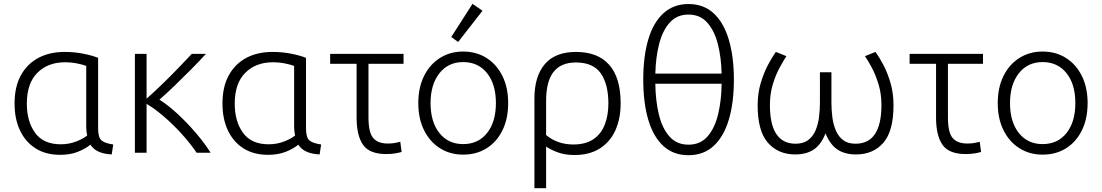

<svg xmlns="http://www.w3.org/2000/svg" viewBox="-20 -797 5752 1002"><path d="M294 11Q219 11 166 -22.5Q113 -56 84.5 -116Q56 -176 56 -257Q56 -344 89 -404Q122 -464 180.5 -495Q239 -526 317 -526Q369 -526 416 -516.5Q463 -507 492 -495V-127Q492 -79 510 -64Q528 -49 571 -43L563 9Q481 5 452 -42Q425 -20 385.5 -4.5Q346 11 294 11ZM297 -44Q340 -44 377.5 -58.5Q415 -73 435 -90Q430 -111 430 -136V-453Q415 -459 384 -465.5Q353 -472 319 -472Q230 -472 175 -417Q120 -362 120 -256Q120 -163 163.5 -103.5Q207 -44 297 -44Z M684 0V-516H745V-282Q790 -322 833.5 -364.5Q877 -407 915 -446.5Q953 -486 981 -516H1055Q1022 -480 979 -436.5Q936 -393 892.5 -351Q849 -309 812 -277Q858 -248 908.5 -201Q959 -154 1004 -101Q1049 -48 1079 0H1006Q973 -49 927.5 -99Q882 -149 834 -190Q786 -231 745 -255V0Z M1379 11Q1304 11 1251 -22.5Q1198 -56 1169.5 -116Q1141 -176 1141 -257Q1141 -344 1174 -404Q1207 -464 1265.5 -495Q1324 -526 1402 -526Q1454 -526 1501 -516.5Q1548 -507 1577 -495V-127Q1577 -79 1595 -64Q1613 -49 1656 -43L1648 9Q1566 5 1537 -42Q1510 -20 1470.5 -4.5Q1431 11 1379 11ZM1382 -44Q1425 -44 1462.5 -58.5Q1500 -73 1520 -90Q1515 -111 1515 -136V-453Q1500 -459 1469 -465.5Q1438 -472 1404 -472Q1315 -472 1260 -417Q1205 -362 1205 -256Q1205 -163 1248.5 -103.5Q1292 -44 1382 -44Z M1996 7Q1908 7 1874.5 -41.5Q1841 -90 1841 -183V-464H1703V-516H2086V-464H1903V-184Q1903 -106 1927.5 -77Q1952 -48 2004 -48Q2024 -48 2039 -50.5Q2054 -53 2069 -57L2076 -4Q2063 0 2042.5 3.5Q2022 7 1996 7Z M2397 10Q2329 10 2276 -23.5Q2223 -57 2193 -117.5Q2163 -178 2163 -259Q2163 -340 2193 -400.5Q2223 -461 2276 -494.5Q2329 -528 2397 -528Q2466 -528 2519 -494.5Q2572 -461 2602 -400.5Q2632 -340 2632 -259Q2632 -178 2602.5 -117.5Q2573 -57 2520 -23.5Q2467 10 2397 10ZM2397 -45Q2476 -45 2522 -103Q2568 -161 2568 -259Q2568 -357 2522 -415Q2476 -473 2397 -473Q2319 -473 2273 -414.5Q2227 -356 2227 -259Q2227 -161 2273 -103Q2319 -45 2397 -45ZM2371 -578 2335 -604 2446 -777 2498 -741Z M2769 185V-283Q2769 -398 2823 -462Q2877 -526 2986 -526Q3100 -526 3159.5 -458.5Q3219 -391 3219 -258Q3219 -178 3191.5 -117Q3164 -56 3110 -22Q3056 12 2978 12Q2929 12 2892 -1.5Q2855 -15 2830 -32V185ZM2972 -43Q3037 -43 3077.5 -71Q3118 -99 3136.5 -147.5Q3155 -196 3155 -257Q3155 -357 3115.5 -414Q3076 -471 2985 -471Q2908 -471 2869 -422Q2830 -373 2830 -269V-92Q2890 -43 2972 -43Z M3573 13Q3494 13 3441.5 -35.5Q3389 -84 3363 -172.5Q3337 -261 3337 -382Q3337 -502 3363 -590.5Q3389 -679 3442 -727.5Q3495 -776 3573 -776Q3652 -776 3704.5 -727.5Q3757 -679 3783.5 -590Q3810 -501 3810 -381Q3810 -261 3783.5 -172.5Q3757 -84 3704.5 -35.5Q3652 13 3573 13ZM3400 -413H3746Q3744 -498 3726 -568Q3708 -638 3670.5 -679.5Q3633 -721 3573 -721Q3513 -721 3475.5 -679.5Q3438 -638 3420 -568Q3402 -498 3400 -413ZM3573 -42Q3635 -42 3672.5 -85Q3710 -128 3727.5 -200Q3745 -272 3746 -360H3400Q3401 -272 3418.5 -199.5Q3436 -127 3474 -84.5Q3512 -42 3573 -42Z M4130 9Q4041 9 3987.5 -52Q3934 -113 3934 -247Q3934 -310 3950 -363.5Q3966 -417 3988 -458.5Q4010 -500 4029 -526L4084 -504Q4069 -481 4048.5 -443.5Q4028 -406 4013 -356.5Q3998 -307 3998 -249Q3998 -47 4132 -47Q4172 -47 4197 -65.5Q4222 -84 4235.5 -115Q4249 -146 4254 -184Q4259 -222 4259 -260V-420H4319V-260Q4319 -222 4324 -184Q4329 -146 4342.5 -115Q4356 -84 4380.5 -65.5Q4405 -47 4445 -47Q4580 -47 4580 -249Q4580 -307 4565 -356.5Q4550 -406 4530 -443.5Q4510 -481 4494 -504L4549 -526Q4568 -500 4590 -458.5Q4612 -417 4627.5 -363.5Q4643 -310 4643 -247Q4643 -113 4590 -52Q4537 9 4447 9Q4390 9 4351.5 -16Q4313 -41 4288 -101Q4265 -42 4226.5 -16.5Q4188 9 4130 9Z M5020 7Q4932 7 4898.5 -41.5Q4865 -90 4865 -183V-464H4727V-516H5110V-464H4927V-184Q4927 -106 4951.5 -77Q4976 -48 5028 -48Q5048 -48 5063 -50.5Q5078 -53 5093 -57L5100 -4Q5087 0 5066.5 3.5Q5046 7 5020 7Z M5421 10Q5353 10 5300 -23.5Q5247 -57 5217 -117.5Q5187 -178 5187 -259Q5187 -340 5217 -400.5Q5247 -461 5300 -494.5Q5353 -528 5421 -528Q5490 -528 5543 -494.5Q5596 -461 5626 -400.5Q5656 -340 5656 -259Q5656 -178 5626.5 -117.5Q5597 -57 5544 -23.5Q5491 10 5421 10ZM5421 -45Q5500 -45 5546 -103Q5592 -161 5592 -259Q5592 -357 5546 -415Q5500 -473 5421 -473Q5343 -473 5297 -414.5Q5251 -356 5251 -259Q5251 -161 5297 -103Q5343 -45 5421 -45Z"/></svg>

Font: Ubuntu Sans Light
Style: Regular
Weight: 300
Designer: Dalton Maag Ltd
Foundry: Dalton Maag Ltd
Version: Version 1.006; ttfautohint (v1.8.4.7-5d5b)